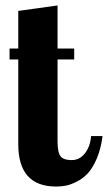

<svg xmlns="http://www.w3.org/2000/svg" viewBox="-20 -678 396 704"><path d="M15 -460V-500H47V-638L191 -658V-500H252V-460H191V-160Q191 -119 202 -105Q213 -91 243 -91Q272 -91 291.5 -116Q311 -141 314 -179H356Q350 -132 335 -97Q320 -62 302.5 -43Q285 -24 262.5 -12.5Q240 -1 222.5 2.5Q205 6 186 6Q47 6 47 -149V-460Z"/></svg>

Font: Lobster Two
Style: Bold
Weight: 700
Designer: Pablo Impallari
Foundry: Pablo Impallari. www.impallari.com
Version: Version 1.006